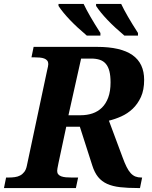

<svg xmlns="http://www.w3.org/2000/svg" viewBox="-43 -951 770 971"><path d="M303.2 -368.2H365.2Q397 -368.2 424.6 -377.4Q452.1 -386.7 472.4 -406.5Q492.7 -426.3 504.4 -457.8Q516.1 -489.3 516.1 -534.2Q516.1 -567.9 510.3 -590.8Q504.4 -613.8 492.2 -628.2Q480 -642.6 461.4 -648.7Q442.9 -654.8 418 -654.8H367.2ZM448.2 -713.9Q567.9 -713.9 627 -672.4Q686 -630.9 686 -546.9Q686 -496.1 669.7 -460.4Q653.3 -424.8 627.7 -400.6Q602.1 -376.5 570.3 -362.3Q538.6 -348.1 507.8 -340.8L577.1 -154.8Q587.4 -126.5 597.2 -106.9Q606.9 -87.4 617.9 -75.4Q628.9 -63.5 641.8 -58.3Q654.8 -53.2 671.9 -53.2H675.8L665 0H654.8Q602.5 0 564.2 -4.4Q525.9 -8.8 498.5 -21.2Q471.2 -33.7 453.1 -55.9Q435.1 -78.1 423.8 -113.8L360.8 -310.1H292L252.9 -127Q249 -108.9 247.6 -99.9Q246.1 -90.8 246.1 -86.9Q246.1 -76.2 251.5 -69.6Q256.8 -63 266.6 -59.3Q276.4 -55.7 289.8 -54.4Q303.2 -53.2 318.8 -53.2H352.1L340.8 0H-22.9L-12.2 -53.2H1Q16.6 -53.2 31.5 -55.2Q46.4 -57.1 58.6 -63.5Q70.8 -69.8 79.8 -81.5Q88.9 -93.3 92.8 -112.8L194.8 -592.8Q201.2 -618.7 201.2 -627Q201.2 -637.7 195.8 -644.5Q190.4 -651.4 180.9 -655Q171.4 -658.7 158 -659.9Q144.5 -661.1 128.9 -661.1H116.2L127 -713.9ZM585.9 -771Q486.8 -854.5 442.9 -920.9V-931.2H569.8Q595.7 -876 654.8 -784.2V-771ZM396 -771Q296.9 -854.5 252.9 -920.9V-931.2H379.9Q405.8 -876 464.8 -784.2V-771Z"/></svg>

Font: Droid Serif
Style: Bold Italic
Weight: 700
Italic angle: -12°
Designer: Monotype Design team
Foundry: Monotype Imaging Inc.
Version: Version 1.03